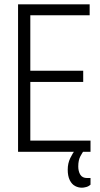

<svg xmlns="http://www.w3.org/2000/svg" viewBox="-20 -706 467 893"><path d="M64 0V-686H397V-635H121V-377H367V-325H121V-52H401V0ZM361 167Q344 167 329 159Q314 151 304.5 132Q295 113 295 83Q295 54 306.5 30Q318 6 332 -12H372V-8Q364 2 354 20.5Q344 39 344 68Q344 91 353.5 106.5Q363 122 385 122H401V153Q392 161 380.5 164Q369 167 361 167Z"/></svg>

Font: Archivo ExtraCondensed ExtraLight
Style: Regular
Weight: 250
Width: 2
Designer: Hector Gatti
Foundry: Omnibus-Type
Version: Version 2.001